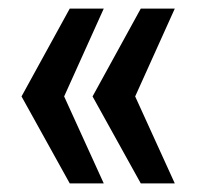

<svg xmlns="http://www.w3.org/2000/svg" viewBox="-20 -530 479 446"><path d="M142 -104 30 -306 142 -510H221L129 -306L221 -104ZM307 -104 195 -306 307 -510H386L294 -306L386 -104Z"/></svg>

Font: Saira SemiCondensed SemiBold
Style: Regular
Weight: 600
Width: 4
Designer: Hector Gatti with collaboration of the Omnibus-Type team
Foundry: Omnibus-Type
Version: Version 1.101